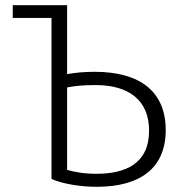

<svg xmlns="http://www.w3.org/2000/svg" viewBox="-20 -710 705 738"><path d="M29 -690V-641H178V-22C222 -3 289 8 352 8C518 8 617 -63 617 -210C617 -359 517 -434 344 -434C305 -434 271 -431 238 -425V-690ZM238 -374C268 -380 302 -383 348 -383C471 -383 553 -328 553 -208C553 -80 461 -42 351 -42C301 -42 267 -49 238 -57Z"/></svg>

Font: Repo Light
Style: Regular
Weight: 300
Designer: Stefan Peev
Foundry: Context Ltd
Version: Version 001.502